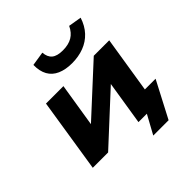

<svg xmlns="http://www.w3.org/2000/svg" viewBox="-224 -926 1230 1230"><g transform="rotate(-45 390.5 -311.0)"><path d="M471 128 541 0H468L487 -119H739L610 128ZM51 0 130 -503H288L238 -191H224L563 -503H703L623 0H465L515 -314H530L190 0ZM431 -567Q373 -567 331 -585.5Q289 -604 268 -641.5Q247 -679 248 -735L344 -750Q347 -708 371.5 -687.5Q396 -667 448 -667Q499 -667 533 -687Q567 -707 587 -750L676 -735Q658 -679 623 -641.5Q588 -604 539 -585.5Q490 -567 431 -567Z"/></g></svg>

Font: Nunito Sans 7pt SemiExpanded ExtraBold
Style: Italic
Weight: 800
Width: 6
Italic angle: -9°
Designer: Vernon Adams
Foundry: Vernon Adams
Version: Version 3.101;gftools[0.9.27]